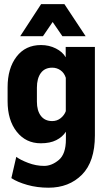

<svg xmlns="http://www.w3.org/2000/svg" viewBox="-20 -666 497 899"><path d="M33.2 168Q61 186.5 107.4 199.7Q153.8 212.9 207 212.9Q303.2 212.9 363.8 151.9Q424.3 90.8 424.3 -31.7V-446.3H287.6V-398.4H287.1Q273.4 -422.9 241.7 -439Q210 -455.1 171.9 -455.1Q99.1 -455.1 57.4 -400.6Q15.6 -346.2 15.6 -257.3V-191.9Q15.6 -103.5 58.3 -49.3Q101.1 4.9 170.9 4.9Q214.4 4.9 243.4 -9.8Q272.5 -24.4 288.6 -49.3V-13.7Q288.6 55.2 255.4 83Q222.2 110.8 186.5 110.8Q148.9 110.8 111.8 96.7Q74.7 82.5 56.2 68.4ZM152.8 -255.4Q152.8 -298.8 171.1 -324Q189.5 -349.1 224.6 -349.1Q246.1 -349.1 263.4 -336.9Q280.8 -324.7 288.1 -301.8V-145.5Q281.2 -126.5 264.2 -112.8Q247.1 -99.1 224.6 -99.1Q189.9 -99.1 171.4 -123.5Q152.8 -147.9 152.8 -189.9ZM281.7 -646.5H172.4L74.7 -496.6H181.2L226.6 -563L272 -496.6H380.9Z"/></svg>

Font: Roboto Flex Super Cond Bold
Style: Regular
Weight: 700
Width: 3
Designer: Berlow after Robertson
Foundry: Google
Version: Version 3.000